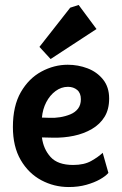

<svg xmlns="http://www.w3.org/2000/svg" viewBox="-20 -750 492 774"><path d="M257 4Q198 4 146.5 -23.5Q95 -51 63.5 -105Q32 -159 32 -238Q32 -323 64 -378.5Q96 -434 147 -461.5Q198 -489 253 -489Q295 -489 333 -474.5Q371 -460 395.5 -429.5Q420 -399 420 -353Q420 -309 401.5 -279Q383 -249 350.5 -230Q318 -211 277.5 -202.5Q237 -194 193 -195L149 -196Q155 -149 184 -117Q213 -85 275 -85Q319 -85 347.5 -101Q376 -117 394 -134L417 -53Q406 -40 383 -27Q360 -14 328 -5Q296 4 257 4ZM149 -276 180 -275Q200 -274 222 -277.5Q244 -281 263.5 -289Q283 -297 294.5 -312Q306 -327 306 -350Q306 -375 291 -387.5Q276 -400 254 -400Q227 -400 204 -383Q181 -366 166.5 -338Q152 -310 149 -276ZM184 -512 139 -561 263 -719 297 -730 369 -633Z"/></svg>

Font: Kreon Light SemiBold
Style: Regular
Weight: 600
Version: Version 2.002